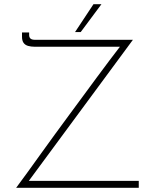

<svg xmlns="http://www.w3.org/2000/svg" viewBox="-20 -896 740 916"><path d="M57 0Q84 -36 113.5 -77Q143 -118 175 -162.5Q207 -207 240.5 -253Q274 -299 308 -345Q342 -391 375.5 -436.5Q409 -482 441 -525.5Q473 -569 502.5 -608Q532 -647 559 -682L567 -673H146Q128 -673 114 -677Q100 -681 92.5 -691.5Q85 -702 85 -721V-741H119V-729Q119 -718 125.5 -712Q132 -706 149 -706H614L113 -27L110 -33H642V0ZM464 -876 365 -743H338L426 -876Z"/></svg>

Font: Josefin Sans ExtraLight
Style: Regular
Weight: 250
Designer: Santiago Orozco
Foundry: Typemade
Version: Version 2.000